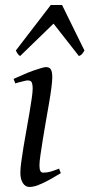

<svg xmlns="http://www.w3.org/2000/svg" viewBox="-20 -724 356 764"><path d="M316 -523Q310 -513 306 -508.5Q302 -504 294 -501L193 -630L60 -501Q55 -504 51.5 -508.5Q48 -513 43 -523L182 -704H227ZM222 -35Q199 -21 181 -11Q163 -1 147.5 6Q132 13 120 16.5Q108 20 97 20Q81 20 71 4.5Q61 -11 61 -37Q61 -52 64.5 -79Q68 -106 73.5 -139Q79 -172 85.5 -208Q92 -244 97.5 -276.5Q103 -309 106.5 -334Q110 -359 110 -371Q110 -382 108.5 -389Q107 -396 104.5 -399Q102 -402 98 -403Q94 -404 90 -404Q86 -404 78 -402Q70 -400 62 -398Q52 -396 41 -392L34 -410Q55 -419 75 -428Q95 -437 112.5 -443Q130 -449 143.5 -453Q157 -457 163 -457Q177 -457 182.5 -447.5Q188 -438 188 -416Q188 -402 184.5 -374.5Q181 -347 175 -312.5Q169 -278 162.5 -241Q156 -204 150.5 -169.5Q145 -135 141 -107.5Q137 -80 137 -66Q137 -51 140.5 -44Q144 -37 152 -37Q167 -37 181 -41Q195 -45 215 -53Z"/></svg>

Font: Oxford Ugaritic
Style: Regular
Weight: 400
Designer: Jacob Thomas
Foundry: Bengal Creative Media Limited
Version: Version 1.000